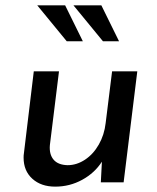

<svg xmlns="http://www.w3.org/2000/svg" viewBox="-20 -680 587 716"><path d="M492 -414 441 0H356L360 -77Q333 -35 286.5 -9.5Q240 16 186 16Q133 16 100.5 -13.5Q68 -43 68 -92Q68 -102 69 -107L106 -414H200L166 -139Q163 -105 179.5 -85Q196 -65 232 -64Q266 -64 297 -84.5Q328 -105 348.5 -141Q369 -177 374 -221L398 -414ZM289 -526H229L119 -660H223ZM424 -526H364L254 -660H358Z"/></svg>

Font: Josefin Sans
Style: Italic
Weight: 400
Italic angle: -7°
Designer: Santiago Orozco
Foundry: Typemade
Version: Version 2.000